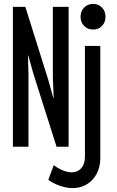

<svg xmlns="http://www.w3.org/2000/svg" viewBox="-20 -755 602 988"><path d="M46.4 0V-719.7H110.4L227.5 -347.2L253.9 -252.4H256.3L252 -352.5V-719.7H333V0H271L152.3 -374L125.5 -469.2H124L126.5 -369.6V0ZM354 212.9Q321.8 212.9 286.6 200.4Q251.5 188 228.5 170.4L256.8 94.7Q276.4 110.8 302.2 121.3Q328.1 131.8 349.6 131.8Q379.4 131.8 398.2 110.4Q417 88.9 417 53.2V-518.6H496.1V58.6Q496.1 104.5 477.5 139.2Q459 173.8 426.8 193.4Q394.5 212.9 354 212.9ZM459 -603Q431.2 -603 412.8 -621.8Q394.5 -640.6 394.5 -668.9Q394.5 -697.8 413.1 -716.3Q431.6 -734.9 459 -734.9Q486.3 -734.9 504.6 -716.3Q522.9 -697.8 522.9 -668.5Q522.9 -640.6 505.1 -621.8Q487.3 -603 459 -603Z"/></svg>

Font: Reddit Mono Medium
Style: Regular
Weight: 500
Monospace: yes
Designer: Stephen Hutchings
Foundry: Reddit
Version: Version 1.014